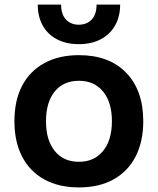

<svg xmlns="http://www.w3.org/2000/svg" viewBox="-20 -807 690 839"><path d="M325 12Q237 12 173.5 -23Q110 -58 76.5 -123Q43 -188 43 -277Q43 -368 76.5 -432Q110 -496 173.5 -531Q237 -566 325 -566Q457 -566 531.5 -489Q606 -412 606 -277Q606 -188 572.5 -123Q539 -58 476 -23Q413 12 325 12ZM325 -100Q392 -100 430.5 -147.5Q469 -195 469 -277Q469 -360 430.5 -407Q392 -454 325 -454Q257 -454 219 -407Q181 -360 181 -277Q181 -195 219 -147.5Q257 -100 325 -100ZM324 -614Q270 -614 229.5 -635Q189 -656 167 -695Q145 -734 145 -787H247Q247 -744 268.5 -721.5Q290 -699 324 -699Q359 -699 380.5 -721.5Q402 -744 402 -787H505Q505 -734 482.5 -695Q460 -656 419.5 -635Q379 -614 324 -614Z"/></svg>

Font: Azeret Mono SemiBold
Style: Regular
Weight: 600
Designer: Martin Vácha
Foundry: Displaay
Version: Version 1.002